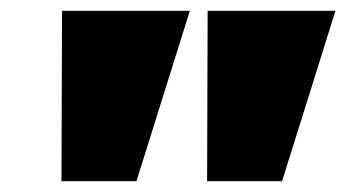

<svg xmlns="http://www.w3.org/2000/svg" viewBox="-20 -725 642 356"><path d="M94 -389ZM94 -389 95 -705H332L233 -389ZM364 -389 365 -705H602L503 -389Z"/></svg>

Font: Winston Black
Style: Italic
Weight: 900
Italic angle: -9°
Designer: Original fonts by Vernon Adams / Changes by Cristiano Sobral
Foundry: VOriginal fonts by Vernon Adams / Changes by Cristiano Sobral
Version: Version 2.503;July 17, 2020;FontCreator 13.0.0.2655 64-bit